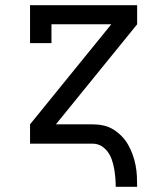

<svg xmlns="http://www.w3.org/2000/svg" viewBox="-20 -550 640 735"><path d="M423 165Q423 148 421.5 130.5Q420 113 417 96Q414 79 408.5 62.5Q403 46 393 32Q383 18 368 9Q353 0 335 0H95V-74L406 -457H177V-385H95V-530H505V-457L194 -74H335Q356 -74 376.5 -69.5Q397 -65 414.5 -54Q432 -43 446.5 -28Q461 -13 471 5Q481 23 488 42.5Q495 62 499 82.5Q503 103 504 123.5Q505 144 505 165Z"/></svg>

Font: Iosevka Slab Extended
Style: Regular
Weight: 400
Width: 7
Monospace: yes
Designer: Belleve Invis
Foundry: Belleve Invis
Version: Version 11.1.1; ttfautohint (v1.8.3)